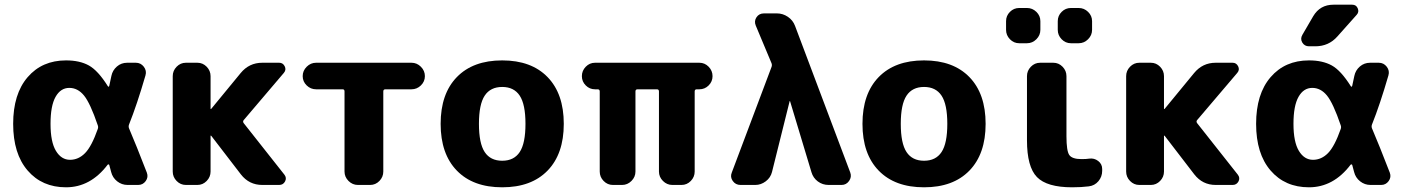

<svg xmlns="http://www.w3.org/2000/svg" viewBox="-20 -787 5978 817"><path d="M275 -413Q238 -413 216.5 -375Q195 -337 195 -260Q195 -183 218 -145Q241 -107 278 -107Q314 -107 342 -135.5Q370 -164 396 -238Q399 -246 396 -254Q364 -348 337.5 -380.5Q311 -413 275 -413ZM261 10Q159 10 97.5 -61.5Q36 -133 36 -260Q36 -387 97.5 -458.5Q159 -530 261 -530Q319 -530 358 -508.5Q397 -487 439 -420Q443 -415 445 -422L454 -464Q459 -488 477.5 -504Q496 -520 521 -520H558Q579 -520 592 -503Q605 -486 599 -466Q563 -342 529 -257Q526 -249 529 -241Q559 -171 605 -52Q612 -33 600 -16.5Q588 0 568 0H523Q498 0 478.5 -15.5Q459 -31 453 -55Q452 -60 449 -70Q446 -80 445 -85Q444 -87 442 -87.5Q440 -88 438 -86Q365 10 261 10Z M771 0Q748 0 731.5 -17Q715 -34 715 -57V-463Q715 -486 731.5 -503Q748 -520 771 -520H820Q843 -520 859.5 -503Q876 -486 876 -463V-324Q876 -323 877 -323L879 -324L1004 -476Q1040 -520 1096 -520H1168Q1184 -520 1191.5 -505Q1199 -490 1188 -477L1017 -276Q1012 -270 1017 -263L1190 -44Q1201 -30 1193 -15Q1185 0 1168 0H1096Q1040 0 1005 -45L879 -209Q878 -210 877 -210Q876 -210 876 -209V-57Q876 -34 859.5 -17Q843 0 820 0Z M1325 -407Q1302 -407 1285 -423.5Q1268 -440 1268 -463Q1268 -486 1285 -503Q1302 -520 1325 -520H1731Q1754 -520 1771 -503Q1788 -486 1788 -463Q1788 -440 1771 -423.5Q1754 -407 1731 -407H1620Q1611 -407 1611 -398V-57Q1611 -34 1594.5 -17Q1578 0 1555 0H1503Q1480 0 1463 -17Q1446 -34 1446 -57V-398Q1446 -407 1438 -407Z M2191.5 -380Q2167 -417 2117 -417Q2067 -417 2042.5 -380Q2018 -343 2018 -260Q2018 -177 2042.5 -140Q2067 -103 2117 -103Q2167 -103 2191.5 -140Q2216 -177 2216 -260Q2216 -343 2191.5 -380ZM2310 -61Q2241 10 2117 10Q1993 10 1924 -61Q1855 -132 1855 -260Q1855 -388 1924 -459Q1993 -530 2117 -530Q2241 -530 2310 -459Q2379 -388 2379 -260Q2379 -132 2310 -61Z M2512 -407Q2489 -407 2472.5 -423.5Q2456 -440 2456 -463Q2456 -486 2472.5 -503Q2489 -520 2512 -520H2956Q2979 -520 2995.5 -503Q3012 -486 3012 -463Q3012 -440 2995.5 -423.5Q2979 -407 2956 -407H2945Q2936 -407 2936 -398V-57Q2936 -34 2919.5 -17Q2903 0 2880 0H2841Q2818 0 2801 -17Q2784 -34 2784 -57V-398Q2784 -407 2775 -407H2693Q2684 -407 2684 -398V-57Q2684 -34 2667 -17Q2650 0 2627 0H2588Q2565 0 2548.5 -17Q2532 -34 2532 -57V-398Q2532 -407 2523 -407Z M3131 0Q3110 0 3098 -17Q3086 -34 3094 -53L3263 -502Q3266 -510 3263 -518L3196 -678Q3188 -697 3199 -713.5Q3210 -730 3231 -730H3286Q3311 -730 3332.5 -715.5Q3354 -701 3363 -677L3598 -53Q3605 -34 3593 -17Q3581 0 3561 0H3506Q3480 0 3460 -15Q3440 -30 3433 -54L3342 -356Q3342 -357 3341 -357Q3340 -357 3340 -356L3265 -55Q3259 -31 3238.5 -15.5Q3218 0 3194 0Z M3986.5 -380Q3962 -417 3912 -417Q3862 -417 3837.5 -380Q3813 -343 3813 -260Q3813 -177 3837.5 -140Q3862 -103 3912 -103Q3962 -103 3986.5 -140Q4011 -177 4011 -260Q4011 -343 3986.5 -380ZM4105 -61Q4036 10 3912 10Q3788 10 3719 -61Q3650 -132 3650 -260Q3650 -388 3719 -459Q3788 -530 3912 -530Q4036 -530 4105 -459Q4174 -388 4174 -260Q4174 -132 4105 -61Z M4670 -60Q4670 -35 4654 -16Q4638 3 4613 6Q4582 10 4542 10Q4435 10 4392.5 -33.5Q4350 -77 4350 -190V-463Q4350 -486 4366.5 -503Q4383 -520 4406 -520H4462Q4485 -520 4501.5 -503Q4518 -486 4518 -463V-207Q4518 -145 4530 -127.5Q4542 -110 4582 -110Q4603 -110 4615 -112Q4636 -115 4653 -102Q4670 -89 4670 -68ZM4570 -603H4537Q4514 -603 4497.5 -620Q4481 -637 4481 -660V-697Q4481 -720 4497.5 -736.5Q4514 -753 4537 -753H4570Q4593 -753 4610 -736.5Q4627 -720 4627 -697V-660Q4627 -637 4610 -620Q4593 -603 4570 -603ZM4317 -603Q4294 -603 4277.5 -620Q4261 -637 4261 -660V-697Q4261 -720 4277.5 -736.5Q4294 -753 4317 -753H4350Q4373 -753 4390 -736.5Q4407 -720 4407 -697V-660Q4407 -637 4390 -620Q4373 -603 4350 -603Z M4828 0Q4805 0 4788.5 -17Q4772 -34 4772 -57V-463Q4772 -486 4788.5 -503Q4805 -520 4828 -520H4877Q4900 -520 4916.5 -503Q4933 -486 4933 -463V-324Q4933 -323 4934 -323L4936 -324L5061 -476Q5097 -520 5153 -520H5225Q5241 -520 5248.5 -505Q5256 -490 5245 -477L5074 -276Q5069 -270 5074 -263L5247 -44Q5258 -30 5250 -15Q5242 0 5225 0H5153Q5097 0 5062 -45L4936 -209Q4935 -210 4934 -210Q4933 -210 4933 -209V-57Q4933 -34 4916.5 -17Q4900 0 4877 0Z M5564 -413Q5527 -413 5505.5 -375Q5484 -337 5484 -260Q5484 -183 5507 -145Q5530 -107 5567 -107Q5603 -107 5631 -135.5Q5659 -164 5685 -238Q5688 -246 5685 -254Q5653 -348 5626.5 -380.5Q5600 -413 5564 -413ZM5550 10Q5448 10 5386.5 -61.5Q5325 -133 5325 -260Q5325 -387 5386.5 -458.5Q5448 -530 5550 -530Q5608 -530 5647 -508.5Q5686 -487 5728 -420Q5732 -415 5734 -422L5743 -464Q5748 -488 5766.5 -504Q5785 -520 5810 -520H5847Q5868 -520 5881 -503Q5894 -486 5888 -466Q5852 -342 5818 -257Q5815 -249 5818 -241Q5848 -171 5894 -52Q5901 -33 5889 -16.5Q5877 0 5857 0H5812Q5787 0 5767.5 -15.5Q5748 -31 5742 -55Q5741 -60 5738 -70Q5735 -80 5734 -85Q5733 -87 5731 -87.5Q5729 -88 5727 -86Q5654 10 5550 10ZM5734 -767Q5751 -767 5757.5 -751.5Q5764 -736 5753 -724L5671 -632Q5634 -590 5577 -590H5550Q5531 -590 5521.5 -606Q5512 -622 5522 -639L5568 -718Q5597 -767 5654 -767Z"/></svg>

Font: Rounded Mplus 1c ExtraBold
Style: Regular
Weight: 800
Version: Version 1.059.20150529